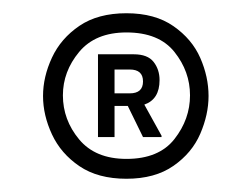

<svg xmlns="http://www.w3.org/2000/svg" viewBox="-20 -720 380 290"><path d="M45 -575Q45 -604 58.5 -633Q72 -662 100 -681Q128 -700 171 -700Q214 -700 242 -680.5Q270 -661 282.5 -632.5Q295 -604 295 -575Q295 -547 282.5 -518Q270 -489 242 -469.5Q214 -450 171 -450Q128 -450 100 -469Q72 -488 58.5 -517Q45 -546 45 -575ZM267 -576Q267 -612 243.5 -641.5Q220 -671 171 -671Q124 -671 99.5 -641.5Q75 -612 75 -576Q75 -539 99.5 -509.5Q124 -480 171 -480Q220 -480 243.5 -510Q267 -540 267 -576ZM128 -638H182Q203 -638 212 -626.5Q221 -615 221 -599Q221 -570 198 -562L224 -515V-513H196L173 -560H153V-513H128ZM176 -579Q196 -579 196 -597Q196 -615 176 -615H153V-579Z"/></svg>

Font: Be Vietnam
Style: Regular
Weight: 400
Designer: Gabriel Lam
Foundry: TypeRant
Version: Version 4.000